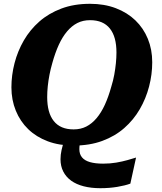

<svg xmlns="http://www.w3.org/2000/svg" viewBox="-20 -748 852 1009"><path d="M780 -421Q780 -357 763.5 -293.5Q747 -230 714.5 -174Q682 -118 633 -75Q584 -32 517.5 -7.5Q451 17 367 17Q291 17 231 -5.5Q171 -28 128.5 -69Q86 -110 63 -166.5Q40 -223 40 -289Q40 -353 56.5 -416.5Q73 -480 105.5 -536Q138 -592 187 -635Q236 -678 302.5 -703Q369 -728 453 -728Q528 -728 588.5 -705Q649 -682 691.5 -641Q734 -600 757 -544Q780 -488 780 -421ZM367 -68Q404 -68 433.5 -83Q463 -98 487.5 -127Q512 -156 531 -197.5Q550 -239 565 -293Q575 -325 580.5 -355.5Q586 -386 589 -415.5Q592 -445 592 -472Q592 -513 583.5 -544.5Q575 -576 557.5 -598Q540 -620 514 -631Q488 -642 453 -642Q416 -642 386.5 -627Q357 -612 332.5 -583Q308 -554 289 -512.5Q270 -471 255 -417Q246 -386 240 -355Q234 -324 231 -294.5Q228 -265 228 -238Q228 -197 236.5 -165.5Q245 -134 262.5 -112Q280 -90 306 -79Q332 -68 367 -68ZM507 241Q459 241 420 231Q381 221 354 201.5Q327 182 312.5 153.5Q298 125 298 89Q298 65 303.5 40.5Q309 16 317 -7L405 -12Q401 -1 399 11Q397 23 397 36Q397 62 411 79Q425 96 453 104Q481 112 522 112Q559 112 591 106.5Q623 101 649.5 93.5Q676 86 695 80L665 217Q638 227 596.5 234Q555 241 507 241Z"/></svg>

Font: Roboto Serif 20pt
Style: Bold Italic
Weight: 700
Italic angle: -10°
Version: Version 1.007